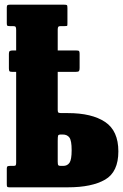

<svg xmlns="http://www.w3.org/2000/svg" viewBox="-20 -800 526 820"><path d="M20.5 0Q12.5 0 10.8 -2.5Q9 -5 9 -13V-80.5Q9 -88 12.5 -89.8Q16 -91.5 23 -91.5H38Q45.5 -91.5 47.2 -94.5Q49 -97.5 49 -105V-493H34Q23 -493 20.5 -495.8Q18 -498.5 18 -508V-570.5Q18 -579.5 21.8 -582Q25.5 -584.5 35 -584.5H49V-671.5Q49 -681 47 -684.8Q45 -688.5 36 -688.5H21.5Q14 -688.5 11.5 -690.2Q9 -692 9 -700.5V-768Q9 -776 12 -778Q15 -780 22.5 -780H253.5Q263.5 -780 265.8 -778Q268 -776 268 -765V-703Q268 -692.5 267.2 -690.5Q266.5 -688.5 256 -688.5H239Q231 -688.5 228.8 -685.2Q226.5 -682 226.5 -673.5V-584.5H304.5Q315 -584.5 317.5 -582Q320 -579.5 320 -570.5V-509.5Q320 -500.5 317.5 -496.8Q315 -493 303 -493H226.5V-329.5Q226.5 -320.5 230.2 -318.8Q234 -317 243.5 -317H270Q372 -317 428.8 -279.2Q485.5 -241.5 485.5 -153.5Q485.5 -65.5 428.8 -32.8Q372 0 270 0ZM250 -91.5Q267.5 -91.5 276.8 -104.8Q286 -118 286 -158.5Q286 -199.5 276.5 -212.5Q267 -225.5 248 -225.5H240Q229.5 -225.5 228 -220.5Q226.5 -215.5 226.5 -197.5V-109.5Q226.5 -97.5 229 -94.5Q231.5 -91.5 239.5 -91.5Z"/></svg>

Font: Besley* Condensed Heavy
Style: Regular
Weight: 800
Width: 3
Designer: Owen Earl
Foundry: indestructible type*
Version: Version 3.000; ttfautohint (v1.8.3)